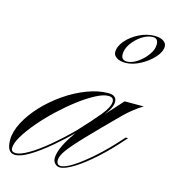

<svg xmlns="http://www.w3.org/2000/svg" viewBox="-144 -635 649 719"><g transform="rotate(15 180.5 -275.0)"><path d="M-22 7Q-54 7 -54 -43Q-54 -75 -34.5 -112Q-15 -149 17.5 -183.5Q50 -218 90.5 -246Q131 -274 174.5 -290.5Q218 -307 256 -307Q289 -307 289 -281Q289 -258 259 -222Q229 -186 184 -138Q148 -102 108.5 -68.5Q69 -35 34.5 -14Q0 7 -22 7ZM-21 0Q-3 0 28.5 -18.5Q60 -37 99 -69.5Q138 -102 179 -143Q224 -191 252 -225Q280 -259 280 -280Q280 -297 259 -297Q240 -297 210.5 -281.5Q181 -266 147.5 -240.5Q114 -215 81 -184Q48 -153 21 -121Q-6 -89 -22.5 -61.5Q-39 -34 -39 -15Q-39 0 -21 0ZM371 -163 363 -154Q323 -108 282 -71Q241 -34 206.5 -12.5Q172 9 152 9Q141 9 133 0.5Q125 -8 125 -20Q125 -53 160.5 -108Q196 -163 260 -229H265L323 -293H397Q380 -283 361.5 -268.5Q343 -254 327 -238Q255 -166 214 -123Q173 -80 155.5 -56Q138 -32 138 -16Q138 3 154 3Q171 3 202 -17Q233 -37 272 -71.5Q311 -106 351 -151L362 -163ZM241 -462Q241 -485 260.5 -507.5Q280 -530 309.5 -544.5Q339 -559 368 -559Q390 -559 402.5 -551Q415 -543 415 -530Q415 -509 394.5 -486.5Q374 -464 344.5 -448.5Q315 -433 288 -433Q266 -433 253.5 -441.5Q241 -450 241 -462ZM364 -553Q343 -553 321.5 -539Q300 -525 285 -504Q270 -483 270 -462Q270 -439 292 -439Q311 -439 332.5 -453.5Q354 -468 369 -489Q384 -510 384 -529Q384 -553 364 -553Z"/></g></svg>

Font: Ballet 24pt
Style: Regular
Weight: 400
Designer: Maximiliano R. Sproviero
Foundry: Omnibus-Type
Version: Version 1.100